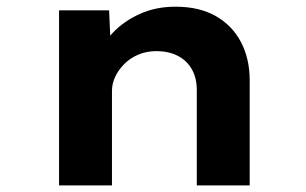

<svg xmlns="http://www.w3.org/2000/svg" viewBox="-20 -562 929 582"><path d="M159 0V-530.7H310.8L316.5 -396.7L275.7 -387.1Q289.2 -428.2 322.3 -463Q355.4 -497.9 403.9 -519.8Q452.4 -541.7 511.9 -541.7Q584.2 -541.7 634.2 -513.2Q684.2 -484.6 710.5 -434.3Q736.9 -384 736.9 -318V0H576.5V-289.1Q576.5 -326.1 561.3 -352.4Q546.1 -378.7 519.2 -392.6Q492.3 -406.6 455.2 -407.1Q424.1 -407.1 398.8 -396.2Q373.4 -385.3 356 -367.3Q338.5 -349.3 328.9 -328.5Q319.4 -307.7 319.4 -287.4V0H239.7Q203.3 0 183.1 0Q163 0 159 0Z"/></svg>

Font: Lexend Mega
Style: Regular
Weight: 400
Designer: Bonnie Shaver-Troup, Thomas Jockin
Foundry: Lexend
Version: Version 1.007